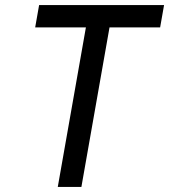

<svg xmlns="http://www.w3.org/2000/svg" viewBox="-20 -736 666 756"><path d="M207.5 0 326.5 -675H419.5L300.5 0ZM118.5 -628 134 -716H626L610.5 -628Z"/></svg>

Font: Google Sans Code
Style: Italic
Weight: 400
Italic angle: -10°
Monospace: yes
Designer: Google Sans Code Authors
Foundry: Google LLC
Version: Version 6.000